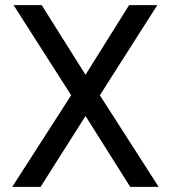

<svg xmlns="http://www.w3.org/2000/svg" viewBox="-20 -731 667 751"><path d="M314.5 -438.5 484.9 -710.9H595.2L370.6 -358.4L600.6 0H489.3L314.5 -277.3L138.7 0H27.8L258.3 -358.4L33.2 -710.9H143.1Z"/></svg>

Font: RobotoDraft
Style: Regular
Weight: 400
Designer: Google
Foundry: Google
Version: Version 2.000988-w1; 2014